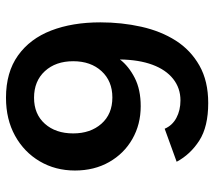

<svg xmlns="http://www.w3.org/2000/svg" viewBox="-58 -662 732 657"><g transform="rotate(90 308.5 -334.0)"><path d="M315 12Q228 12 170.5 -29Q113 -70 85 -142.5Q57 -215 57 -311Q57 -384 72 -451Q87 -518 119.5 -569Q152 -620 205 -650Q258 -680 333 -680Q414 -680 461.5 -649.5Q509 -619 534 -572L421 -531Q410 -557 384 -571Q358 -585 324 -585Q282 -585 250.5 -560Q219 -535 202 -489Q185 -443 184 -378Q207 -408 247 -428.5Q287 -449 344 -449Q406 -449 456 -420.5Q506 -392 535 -341Q564 -290 564 -224Q564 -157 532.5 -103.5Q501 -50 445 -19Q389 12 315 12ZM315 -84Q371 -84 404 -121Q437 -158 437 -218Q437 -277 404 -314.5Q371 -352 314 -352Q258 -352 224 -315Q190 -278 190 -218Q190 -158 224 -121Q258 -84 315 -84Z"/></g></svg>

Font: Atkinson Hyperlegible Next SemiBold
Style: Regular
Weight: 600
Designer: Elliott Scott, Megan Eiswerth, Linus Boman, Theodore Petrosky, Letters from Sweden
Foundry: Applied Design Works, Letters from Sweden
Version: Version 2.001